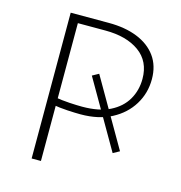

<svg xmlns="http://www.w3.org/2000/svg" viewBox="-100 -748 788 837"><g transform="rotate(15 294.5 -329.0)"><path d="M273 -241Q249 -241 214 -243Q179 -245 144 -251V-285Q180 -279 214 -277Q248 -275 271 -275Q347 -275 396 -299.5Q445 -324 469.5 -366Q494 -408 494 -460Q494 -539 436.5 -580.5Q379 -622 283 -622H159V0H117V-658H289Q363 -658 418 -636Q473 -614 503.5 -572Q534 -530 534 -469Q534 -406 502 -354Q470 -302 412 -271.5Q354 -241 273 -241ZM277 -417 306 -433 481 -130 452 -114Z"/></g></svg>

Font: Ysabeau Office ExtraLight
Style: Regular
Weight: 250
Designer: Christian Thalmann (Catharsis Fonts)
Version: Version 2.001;gftools[0.9.30]; featfreeze: tnum,lnum,ss02